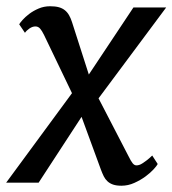

<svg xmlns="http://www.w3.org/2000/svg" viewBox="-32 -588 555 618"><path d="M199.7 -288.1 109.9 -475.1Q103 -489.3 96.9 -496.1Q90.8 -502.9 82 -502.9Q72.8 -502.9 63.2 -496.6Q53.7 -490.2 48.3 -482.4L29.8 -509.8Q32.2 -514.2 40.5 -523.7Q48.8 -533.2 62 -543.2Q75.2 -553.2 92.3 -560.5Q109.4 -567.9 129.4 -567.9Q146 -567.9 157.5 -564.7Q168.9 -561.5 177 -554.9Q185.1 -548.3 190.4 -538.8Q195.8 -529.3 199.7 -517.1L253.9 -348.1L397.5 -564H502.9L285.2 -271.5L382.3 -84Q389.2 -69.8 394.8 -62.7Q400.4 -55.7 407.2 -55.7Q410.6 -55.7 415.3 -56.9Q419.9 -58.1 425.8 -61.8Q431.6 -65.4 439.7 -71.5Q447.8 -77.6 458 -87.4L475.6 -60.1Q473.1 -54.7 462.6 -43.2Q452.1 -31.7 436.3 -20Q420.4 -8.3 400.4 0.7Q380.4 9.8 358.9 9.8Q342.8 9.8 332 6.1Q321.3 2.4 314 -4.4Q306.6 -11.2 302 -20.5Q297.4 -29.8 293 -41.5L230.5 -211.9L92.3 0H-12.2Z"/></svg>

Font: Merriweather
Style: Italic
Weight: 400
Italic angle: -7°
Designer: Eben Sorkin ( eben@eyebytes.com )
Foundry: Eben Sorkin ( eben@eyebytes.com )
Version: Version 1.005; ttfautohint (v0.97) -l 13 -r 13 -G 200 -x 24 